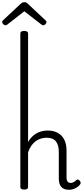

<svg xmlns="http://www.w3.org/2000/svg" viewBox="-78 -1700 750 1737"><path d="M546 17Q523 17 505.5 10.5Q488 4 476.5 -9Q465 -22 459.5 -41Q454 -60 454 -84V-326Q454 -386 428.5 -420Q403 -454 343 -454Q319 -454 294.5 -447Q270 -440 247.5 -424.5Q225 -409 207 -384Q189 -359 176 -322V-7Q176 4 167 9.5Q158 15 141 15Q123 15 114.5 9.5Q106 4 106 -7V-1398Q106 -1409 114.5 -1414.5Q123 -1420 141 -1420Q158 -1420 167 -1414.5Q176 -1409 176 -1398V-415Q191 -442 210.5 -461.5Q230 -481 253 -494Q276 -507 301.5 -513Q327 -519 353 -519Q403 -519 441 -500Q479 -481 501.5 -440.5Q524 -400 524 -334V-95Q524 -78 528 -67Q532 -56 540.5 -50.5Q549 -45 561 -45Q571 -45 579.5 -48Q588 -51 596.5 -57Q605 -63 613 -71Q620 -77 628 -75.5Q636 -74 643 -65Q650 -57 651.5 -49Q653 -41 647 -32Q636 -17 619.5 -6Q603 5 584 11Q565 17 546 17ZM-29 -1471Q-38 -1471 -48 -1480.5Q-58 -1490 -58 -1499Q-58 -1502 -57.5 -1506Q-57 -1510 -52 -1515L107 -1664Q114 -1670 121 -1675Q128 -1680 142 -1680Q156 -1680 163 -1675Q170 -1670 176 -1664L337 -1513Q341 -1509 341.5 -1505.5Q342 -1502 342 -1499Q342 -1490 332.5 -1480.5Q323 -1471 314 -1471Q308 -1471 303.5 -1473.5Q299 -1476 293 -1481L142 -1598L-8 -1481Q-14 -1476 -19 -1473.5Q-24 -1471 -29 -1471Z"/></svg>

Font: Playwrite BE WAL Light
Style: Regular
Weight: 300
Version: Version 1.002